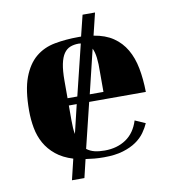

<svg xmlns="http://www.w3.org/2000/svg" viewBox="-85 -687 812 911"><g transform="rotate(-10 321.5 -231.5)"><path d="M408 -507Q464 -498 501.5 -472.5Q539 -447 562 -407.5Q585 -368 595 -316Q605 -264 606 -201H333L280 16Q297 29 318 34Q339 39 366 39Q426 39 469 10Q512 -19 530 -77L580 -55Q571 -34 555 -11.5Q539 11 513 29Q487 47 449 58.5Q411 70 357 70Q332 70 310.5 68Q289 66 269 63L248 151H188L212 51Q163 36 130.5 9.5Q98 -17 79 -51Q60 -85 52.5 -125.5Q45 -166 45 -209Q45 -308 67.5 -368Q90 -428 129 -460.5Q168 -493 221.5 -503Q275 -513 337 -513H349L374 -614H434ZM332 -482Q309 -482 291 -475Q273 -468 260.5 -450Q248 -432 241.5 -400.5Q235 -369 235 -319V-236H282L342 -481Q339 -482 332 -482ZM408 -331Q409 -372 405.5 -400.5Q402 -429 393 -447L342 -236H408ZM235 -130Q235 -110 236 -93.5Q237 -77 240 -63L273 -201H235Z"/></g></svg>

Font: Cafe24 ClassicType
Style: Regular
Weight: 400
Designer: Cafe24 thkim, hmlim, mnelim & 4IR
Foundry: Cafe24
Version: Version 1.000